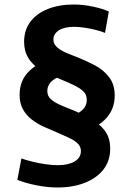

<svg xmlns="http://www.w3.org/2000/svg" viewBox="-20 -748 590 852"><path d="M235 84Q192 84 143 74.5Q94 65 57 50L75 -45Q94 -38 122 -31Q150 -24 180.5 -19.5Q211 -15 237 -15Q283 -15 311 -31.5Q339 -48 339 -78Q339 -98 324 -112Q309 -126 284 -137.5Q259 -149 229 -162Q202 -173 173.5 -186Q145 -199 120.5 -218Q96 -237 81.5 -263.5Q67 -290 67 -328Q67 -392 111 -434Q155 -476 228 -489L270 -414Q237 -410 213.5 -391Q190 -372 190 -344Q190 -322 205.5 -308Q221 -294 247 -282.5Q273 -271 304 -259Q341 -244 379 -223.5Q417 -203 443 -171Q469 -139 469 -88Q469 -35 439.5 3.5Q410 42 357 63Q304 84 235 84ZM289 -234Q323 -240 344 -258.5Q365 -277 365 -305Q365 -329 349 -343.5Q333 -358 307 -370.5Q281 -383 249 -396Q223 -407 194 -420Q165 -433 140.5 -452Q116 -471 101.5 -498Q87 -525 87 -563Q87 -614 114.5 -651Q142 -688 192 -708Q242 -728 307 -728Q348 -728 391 -719Q434 -710 463 -697L446 -602Q430 -609 406 -615Q382 -621 356 -625Q330 -629 309 -629Q266 -629 241.5 -613.5Q217 -598 217 -572Q217 -554 231.5 -540Q246 -526 270 -515.5Q294 -505 323 -494Q361 -479 399.5 -459Q438 -439 463.5 -406.5Q489 -374 489 -324Q489 -265 452 -224Q415 -183 351 -166Z"/></svg>

Font: Murecho Thin SemiBold
Style: Regular
Weight: 600
Version: Version 1.010